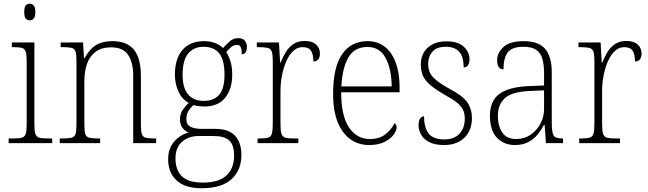

<svg xmlns="http://www.w3.org/2000/svg" viewBox="-20 -762 3449 1022"><path d="M138 -654Q125 -654 117 -663Q109 -672 109 -698Q109 -724 117 -733Q125 -742 138 -742Q151 -742 159.5 -733Q168 -724 168 -698Q168 -672 159.5 -663Q151 -654 138 -654ZM26 0V-25H48Q80 -25 95.5 -29Q111 -33 116.5 -48.5Q122 -64 122 -98V-435Q122 -470 117 -486Q112 -502 97.5 -506.5Q83 -511 55 -511H43V-536H163V-99Q163 -65 168.5 -49Q174 -33 189.5 -29Q205 -25 237 -25H258V0Z M298 0V-25H314Q345 -25 361 -29Q377 -33 382 -48.5Q387 -64 387 -99V-438Q387 -472 382 -487.5Q377 -503 362 -507Q347 -511 319 -511H303V-536H422L427 -453H431Q457 -502 492 -522.5Q527 -543 578 -543Q656 -543 693 -497.5Q730 -452 730 -357V-99Q730 -64 735 -48.5Q740 -33 755.5 -29Q771 -25 802 -25H811V0H689V-361Q689 -428 662.5 -469Q636 -510 571 -510Q520 -510 488.5 -486Q457 -462 443 -421.5Q429 -381 429 -331V-98Q429 -64 434 -48.5Q439 -33 455 -29Q471 -25 502 -25H513V0Z M1054 240Q965 240 920 198.5Q875 157 875 85Q875 43 891.5 14Q908 -15 933 -32.5Q958 -50 984 -57Q965 -64 951.5 -81Q938 -98 938 -128Q938 -156 953.5 -178.5Q969 -201 985 -214Q948 -234 929.5 -275.5Q911 -317 911 -365Q911 -449 951 -496Q991 -543 1067 -543Q1100 -543 1126 -532.5Q1152 -522 1167 -506Q1181 -522 1201 -540.5Q1221 -559 1248 -559Q1272 -559 1283 -545.5Q1294 -532 1294 -513Q1294 -495 1287.5 -484Q1281 -473 1267 -473Q1267 -498 1261.5 -510.5Q1256 -523 1242 -523Q1225 -523 1212.5 -513Q1200 -503 1184 -485Q1197 -466 1206.5 -436.5Q1216 -407 1216 -364Q1216 -288 1178.5 -241.5Q1141 -195 1067 -195Q1056 -195 1037.5 -197Q1019 -199 1011 -203Q995 -190 983.5 -172Q972 -154 972 -128Q972 -98 994.5 -87Q1017 -76 1053 -76H1126Q1198 -76 1231.5 -39Q1265 -2 1265 63Q1265 144 1212 192Q1159 240 1054 240ZM1064 -225Q1118 -225 1146.5 -257.5Q1175 -290 1175 -365Q1175 -444 1146.5 -478.5Q1118 -513 1063 -513Q1012 -513 982 -477.5Q952 -442 952 -364Q952 -293 981.5 -259Q1011 -225 1064 -225ZM1057 210Q1146 210 1186 171.5Q1226 133 1226 67Q1226 9 1200 -14.5Q1174 -38 1118 -38H1036Q985 -38 949.5 -8Q914 22 914 84Q914 118 927 147Q940 176 971.5 193Q1003 210 1057 210Z M1351 0V-25H1363Q1391 -25 1406 -29Q1421 -33 1426.5 -49Q1432 -65 1432 -101V-438Q1432 -472 1426.5 -487.5Q1421 -503 1405 -507Q1389 -511 1357 -511H1347V-536H1465L1471 -429H1474Q1485 -457 1500.5 -483.5Q1516 -510 1541 -527Q1566 -544 1602 -544Q1642 -544 1662.5 -525Q1683 -506 1683 -477Q1683 -459 1675 -447Q1667 -435 1648 -435Q1648 -473 1635.5 -492Q1623 -511 1590 -511Q1563 -511 1541 -490.5Q1519 -470 1504 -436Q1489 -402 1481 -360.5Q1473 -319 1473 -278V-100Q1473 -65 1478.5 -49Q1484 -33 1499 -29Q1514 -25 1542 -25H1568V0Z M1945 10Q1857 10 1805 -61Q1753 -132 1753 -262Q1753 -404 1801 -473.5Q1849 -543 1937 -543Q2017 -543 2062 -477Q2107 -411 2107 -294V-271H1796Q1796 -146 1837.5 -84Q1879 -22 1949 -22Q2000 -22 2032 -47.5Q2064 -73 2080 -106Q2091 -100 2091 -84Q2091 -66 2074.5 -44Q2058 -22 2025.5 -6Q1993 10 1945 10ZM2065 -302Q2064 -395 2032.5 -453.5Q2001 -512 1936 -512Q1866 -512 1834 -455.5Q1802 -399 1797 -302Z M2344 10Q2294 10 2264 -6Q2234 -22 2221 -46Q2208 -70 2208 -94Q2208 -120 2216.5 -131.5Q2225 -143 2237 -143Q2237 -86 2260.5 -53Q2284 -20 2345 -20Q2398 -20 2426 -50.5Q2454 -81 2454 -130Q2454 -154 2446.5 -173Q2439 -192 2418.5 -210.5Q2398 -229 2358 -251Q2307 -280 2277 -304Q2247 -328 2233.5 -354.5Q2220 -381 2220 -418Q2220 -475 2257 -508.5Q2294 -542 2357 -542Q2419 -542 2449 -513Q2479 -484 2479 -448Q2479 -403 2448 -403Q2448 -461 2424 -487Q2400 -513 2353 -513Q2304 -513 2281.5 -486.5Q2259 -460 2259 -421Q2259 -377 2287.5 -348.5Q2316 -320 2373 -289Q2444 -252 2468 -216.5Q2492 -181 2492 -133Q2492 -67 2451.5 -28.5Q2411 10 2344 10Z M2720 10Q2663 10 2625.5 -28.5Q2588 -67 2588 -147Q2588 -226 2639.5 -263Q2691 -300 2800 -304L2876 -307V-371Q2876 -416 2867.5 -447.5Q2859 -479 2835 -496Q2811 -513 2766 -513Q2704 -513 2682 -482Q2660 -451 2660 -393Q2626 -393 2626 -442Q2626 -480 2659.5 -511.5Q2693 -543 2768 -543Q2846 -543 2881.5 -502Q2917 -461 2917 -377V-109Q2917 -56 2927 -40.5Q2937 -25 2973 -25H2977V0H2886L2879 -97H2875Q2862 -71 2842 -46.5Q2822 -22 2792.5 -6Q2763 10 2720 10ZM2728 -22Q2771 -22 2804.5 -45Q2838 -68 2857 -104.5Q2876 -141 2876 -181V-281L2803 -278Q2705 -274 2667.5 -239.5Q2630 -205 2630 -145Q2630 -93 2653 -57.5Q2676 -22 2728 -22Z M3063 0V-25H3075Q3103 -25 3118 -29Q3133 -33 3138.5 -49Q3144 -65 3144 -101V-438Q3144 -472 3138.5 -487.5Q3133 -503 3117 -507Q3101 -511 3069 -511H3059V-536H3177L3183 -429H3186Q3197 -457 3212.5 -483.5Q3228 -510 3253 -527Q3278 -544 3314 -544Q3354 -544 3374.5 -525Q3395 -506 3395 -477Q3395 -459 3387 -447Q3379 -435 3360 -435Q3360 -473 3347.5 -492Q3335 -511 3302 -511Q3275 -511 3253 -490.5Q3231 -470 3216 -436Q3201 -402 3193 -360.5Q3185 -319 3185 -278V-100Q3185 -65 3190.5 -49Q3196 -33 3211 -29Q3226 -25 3254 -25H3280V0Z"/></svg>

Font: Noto Serif Armenian SemiCondensed ExtraLight
Style: Regular
Weight: 200
Width: 4
Designer: Monotype Design Team
Foundry: Monotype Imaging Inc.
Version: Version 2.008; ttfautohint (v1.8.4.7-5d5b)